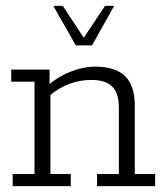

<svg xmlns="http://www.w3.org/2000/svg" viewBox="-20 -631 563 651"><path d="M23 0V-41H97V-354H18V-395H148V-340L136 -336Q174 -370 218 -387.5Q262 -405 303 -405Q371 -405 404 -373Q437 -341 437 -272V-41H506V0H309V-41H383V-267Q383 -315 360.5 -337.5Q338 -360 289 -360Q254 -360 217.5 -347.5Q181 -335 137 -298L151 -324V-41H220V0ZM237 -477 161 -611H193L264 -503L336 -611H367L292 -477Z"/></svg>

Font: Rokkitt Light
Style: Regular
Weight: 300
Version: Version 3.103